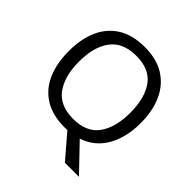

<svg xmlns="http://www.w3.org/2000/svg" viewBox="-230 -898 1242 1242"><g transform="rotate(45 390.5 -277.5)"><path d="M720 -358Q720 -227 667.5 -135Q615 -43 512 -8L683 170H554L416 9Q410 9 403.5 9.5Q397 10 391 10Q280 10 206.5 -36Q133 -82 97 -165Q61 -248 61 -359Q61 -469 97 -551Q133 -633 206.5 -679Q280 -725 392 -725Q499 -725 572 -679.5Q645 -634 682.5 -551.5Q720 -469 720 -358ZM156 -358Q156 -223 213 -145.5Q270 -68 391 -68Q513 -68 569 -145.5Q625 -223 625 -358Q625 -493 569 -569.5Q513 -646 392 -646Q271 -646 213.5 -569.5Q156 -493 156 -358Z"/></g></svg>

Font: Noto IKEA Simplified Chinese
Style: Regular
Weight: 400
Designer: Monotype Design Team
Foundry: Monotype Imaging Inc.
Version: Version 1.100